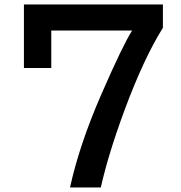

<svg xmlns="http://www.w3.org/2000/svg" viewBox="-20 -805 800 850"><path d="M85.9 -785.2H701.2V-682.1Q616.2 -545.4 533.7 -323.7Q460 -125.5 426.3 24.9H290Q331.1 -163.6 428.7 -387.7Q523.4 -604.5 564.9 -669.9H207V-503.9H85.9Z"/></svg>

Font: BIZ UDPGothic
Style: Bold
Weight: 700
Designer: TypeBank Co., Ltd.
Foundry: Morisawa Inc.
Version: Version 1.051